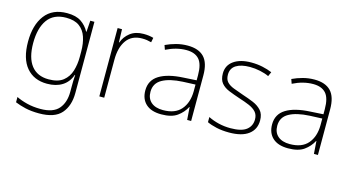

<svg xmlns="http://www.w3.org/2000/svg" viewBox="-84 -920 2624 1438"><g transform="rotate(15 1228.5 -201.0)"><path d="M287 -591Q356 -591 396 -564Q436 -537 459 -494H462L468 -581H500V-29Q500 70 448.5 129.5Q397 189 276 189Q216 189 170.5 178.5Q125 168 89 153V112Q125 130 173 142Q221 154 277 154Q376 154 418.5 104.5Q461 55 461 -28V-66Q461 -91 461.5 -112.5Q462 -134 464 -159H461Q441 -101 393.5 -71Q346 -41 276 -41Q174 -41 116 -109.5Q58 -178 58 -309Q58 -439 116 -515Q174 -591 287 -591ZM289 -556Q192 -556 145 -490.5Q98 -425 98 -309Q98 -195 144.5 -135.5Q191 -76 279 -76Q352 -76 391.5 -107.5Q431 -139 446.5 -189.5Q462 -240 462 -297V-340Q462 -404 445.5 -452.5Q429 -501 391.5 -528.5Q354 -556 289 -556Z M880 -589Q902 -589 921 -586.5Q940 -584 957 -579L950 -543Q932 -548 915.5 -550.5Q899 -553 878 -553Q799 -553 758.5 -497Q718 -441 718 -346V-51H680V-581H714L717 -480H720Q736 -526 776.5 -557.5Q817 -589 880 -589Z M1222 -590Q1307 -590 1349.5 -545.5Q1392 -501 1392 -404V-51H1361L1354 -149H1352Q1328 -103 1284.5 -72Q1241 -41 1162 -41Q1084 -41 1042.5 -79Q1001 -117 1001 -184Q1001 -263 1066.5 -303.5Q1132 -344 1253 -350L1353 -356V-396Q1353 -482 1320 -518.5Q1287 -555 1221 -555Q1144 -555 1064 -515L1052 -549Q1090 -567 1133 -578.5Q1176 -590 1222 -590ZM1257 -319Q1155 -314 1098 -282Q1041 -250 1041 -184Q1041 -132 1074 -103.5Q1107 -75 1166 -75Q1260 -75 1306 -128.5Q1352 -182 1353 -270V-323Z M1890 -188Q1890 -119 1838.5 -80Q1787 -41 1688 -41Q1633 -41 1589 -51Q1545 -61 1516 -75V-115Q1554 -96 1598 -85.5Q1642 -75 1689 -75Q1775 -75 1813 -105Q1851 -135 1851 -186Q1851 -221 1831.5 -243Q1812 -265 1777 -280Q1742 -295 1697 -309Q1649 -325 1611 -340.5Q1573 -356 1551 -382.5Q1529 -409 1529 -457Q1529 -520 1579.5 -555.5Q1630 -591 1715 -591Q1762 -591 1803 -582Q1844 -573 1877 -559L1862 -525Q1833 -539 1793 -547.5Q1753 -556 1714 -556Q1645 -556 1606.5 -531.5Q1568 -507 1568 -458Q1568 -421 1587 -401Q1606 -381 1639 -368.5Q1672 -356 1715 -341Q1761 -326 1800.5 -309.5Q1840 -293 1865 -265Q1890 -237 1890 -188Z M2205 -590Q2290 -590 2332.5 -545.5Q2375 -501 2375 -404V-51H2344L2337 -149H2335Q2311 -103 2267.5 -72Q2224 -41 2145 -41Q2067 -41 2025.5 -79Q1984 -117 1984 -184Q1984 -263 2049.5 -303.5Q2115 -344 2236 -350L2336 -356V-396Q2336 -482 2303 -518.5Q2270 -555 2204 -555Q2127 -555 2047 -515L2035 -549Q2073 -567 2116 -578.5Q2159 -590 2205 -590ZM2240 -319Q2138 -314 2081 -282Q2024 -250 2024 -184Q2024 -132 2057 -103.5Q2090 -75 2149 -75Q2243 -75 2289 -128.5Q2335 -182 2336 -270V-323Z"/></g></svg>

Font: Noto Sans Tamil UI ExtraLight
Style: Regular
Weight: 200
Designer: Jelle Bosma - Monotype Design Team
Foundry: Monotype Imaging Inc.
Version: Version 2.004; ttfautohint (v1.8.4.7-5d5b)